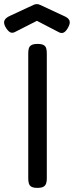

<svg xmlns="http://www.w3.org/2000/svg" viewBox="-76 -901 359 931"><path d="M105 10Q86 10 76.5 4.5Q67 -1 64 -11.5Q61 -22 61 -36V-643Q61 -657 64 -667Q67 -677 77 -682.5Q87 -688 106 -688Q126 -688 135.5 -682.5Q145 -677 148 -667Q151 -657 151 -642V-35Q151 -21 147.5 -11Q144 -1 134.5 4.5Q125 10 105 10ZM103 -881Q108 -881 111.5 -880Q115 -879 119 -877L233 -824Q255 -815 260.5 -802Q266 -789 255 -769Q245 -750 234.5 -744Q224 -738 211 -744L103 -800L-5 -745Q-18 -739 -28.5 -745.5Q-39 -752 -50 -771Q-60 -790 -54 -802.5Q-48 -815 -28 -824L86 -877Q90 -879 93.5 -880Q97 -881 103 -881Z"/></svg>

Font: Fredoka Expanded
Style: Regular
Weight: 400
Width: 7
Designer: Ben Nathan
Foundry: Milena B. Brandão, Ben Nathan
Version: Version 2.001